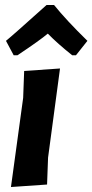

<svg xmlns="http://www.w3.org/2000/svg" viewBox="-20 -747 371 771"><path d="M35 -525 4 -583Q29 -603 167 -727H197Q247 -665 331 -583L285 -525H270Q211 -572 172 -612Q140 -585 50 -525ZM221 -472 173 -114 169 -6 24 4 73 -354 77 -462Z"/></svg>

Font: Alegreya Sans SC ExtraBold
Style: Italic
Weight: 800
Italic angle: -7°
Designer: Juan Pablo del Peral
Foundry: Huerta Tipografica
Version: Version 2.007